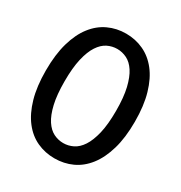

<svg xmlns="http://www.w3.org/2000/svg" viewBox="-172 -851 924 981"><g transform="rotate(30 290.0 -360.5)"><path d="M552.5 -360C552.5 -423 545.8 -477.6 532.2 -523.8C518.8 -569.9 500.2 -608.1 476.5 -638.2C452.8 -668.4 425 -690.9 393 -705.7C361 -720.6 326.5 -728 289.5 -728C252.5 -728 218 -720.6 186 -705.7C154 -690.9 126.2 -668.4 102.8 -638.2C79.2 -608.1 60.8 -569.9 47.5 -523.8C34.2 -477.6 27.5 -423 27.5 -360C27.5 -297 34.2 -242.5 47.5 -196.5C60.8 -150.5 79.2 -112.3 102.8 -82C126.2 -51.7 154 -29.2 186 -14.5C218 0.2 252.5 7.5 289.5 7.5C326.5 7.5 361 0.2 393 -14.5C425 -29.2 452.8 -51.7 476.5 -82C500.2 -112.3 518.8 -150.5 532.2 -196.5C545.8 -242.5 552.5 -297 552.5 -360ZM441.5 -360C441.5 -306.7 437.2 -262.2 428.8 -226.8C420.2 -191.2 409 -162.8 395 -141.5C381 -120.2 364.8 -105 346.5 -96C328.2 -87 309.2 -82.5 289.5 -82.5C269.5 -82.5 250.4 -87 232.2 -96C214.1 -105 198 -120.2 184 -141.5C170 -162.8 158.8 -191.2 150.5 -226.8C142.2 -262.2 138 -306.7 138 -360C138 -413.3 142.2 -457.8 150.5 -493.2C158.8 -528.8 170 -557.2 184 -578.5C198 -599.8 214.1 -615 232.2 -624C250.4 -633 269.5 -637.5 289.5 -637.5C309.2 -637.5 328.2 -633 346.5 -624C364.8 -615 381 -599.8 395 -578.5C409 -557.2 420.2 -528.8 428.8 -493.2C437.2 -457.8 441.5 -413.3 441.5 -360Z"/></g></svg>

Font: Lato Semibold
Style: Regular
Weight: 600
Designer: Lukasz Dziedzic
Foundry: tyPoland Lukasz Dziedzic
Version: Version 2.006; 2014-01-15